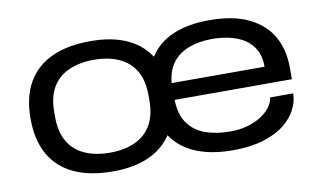

<svg xmlns="http://www.w3.org/2000/svg" viewBox="-62 -663 1339 800"><g transform="rotate(-10 607.5 -263.5)"><path d="M359 12Q261 12 194 -19Q127 -50 92 -111.5Q57 -173 57 -264Q57 -355 92 -416Q127 -477 194 -508Q261 -539 359 -539Q447 -539 509.5 -511.5Q572 -484 608 -429Q644 -485 708 -512Q772 -539 861 -539Q962 -539 1028 -507Q1094 -475 1126 -418.5Q1158 -362 1158 -286V-237H662Q663 -175 690 -137.5Q717 -100 763 -83.5Q809 -67 869 -67Q908 -67 941 -76.5Q974 -86 998.5 -101.5Q1023 -117 1038 -137Q1053 -157 1055 -178H1153Q1153 -144 1135.5 -110Q1118 -76 1083 -48.5Q1048 -21 993.5 -4.5Q939 12 864 12Q775 12 709.5 -15Q644 -42 607 -97Q571 -43 508.5 -15.5Q446 12 359 12ZM359 -67Q418 -67 463 -86.5Q508 -106 533 -147.5Q558 -189 558 -254V-274Q558 -339 533 -380Q508 -421 463 -440.5Q418 -460 359 -460Q300 -460 254.5 -440.5Q209 -421 184 -380Q159 -339 159 -274V-254Q159 -189 184 -147.5Q209 -106 254.5 -86.5Q300 -67 359 -67ZM662 -308H1055Q1055 -351 1039 -380Q1023 -409 995.5 -426.5Q968 -444 932.5 -452Q897 -460 859 -460Q805 -460 761.5 -444Q718 -428 692 -394Q666 -360 662 -308Z"/></g></svg>

Font: Archivo Expanded
Style: Regular
Weight: 400
Width: 7
Designer: Hector Gatti
Foundry: Omnibus-Type
Version: Version 2.001